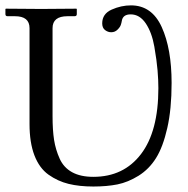

<svg xmlns="http://www.w3.org/2000/svg" viewBox="-20 -678 695 708"><path d="M88.9 -220.2V-574.2Q88.9 -618.2 35.2 -618.2H7.8Q0 -618.2 0 -626V-645L2 -646Q92.8 -645 131.8 -645Q131.8 -645 261.2 -646L263.2 -645V-626Q263.2 -618.2 254.9 -618.2H229Q173.8 -618.2 173.8 -574.2V-249Q173.8 -198.2 179.4 -162.1Q185.1 -126 200 -93Q214.8 -60.1 245.8 -43Q276.9 -25.9 324.2 -25.9Q436 -25.9 500 -109.9Q564 -193.8 564 -353Q564 -382.8 561 -418.5Q558.1 -454.1 549.1 -506.1Q540 -558.1 517.6 -591.6Q495.1 -625 461.9 -625Q433.1 -625 429.2 -601.1Q428.2 -594.2 425.5 -586.2Q422.9 -578.1 413.3 -568.6Q403.8 -559.1 390.1 -559.1Q377.9 -559.1 367.4 -567.1Q356.9 -575.2 356.9 -591.8Q356.9 -627 391.8 -642.6Q426.8 -658.2 462.9 -658.2Q540 -658.2 576.4 -578.1Q612.8 -498 612.8 -372.1Q612.8 -275.9 596.9 -206.1Q581.1 -136.2 555.4 -95.2Q529.8 -54.2 491 -30Q452.1 -5.9 413.1 2Q374 9.8 324.2 9.8Q272.5 9.8 232.7 0Q192.9 -9.8 158.9 -33.9Q125 -58.1 106.9 -105.2Q88.9 -152.3 88.9 -220.2Z"/></svg>

Font: Linux Libertine
Style: Regular
Weight: 400
Designer: Philipp H. Poll
Foundry: Philipp H. Poll
Version: Version 5.3.0 ; ttfautohint (v0.9)